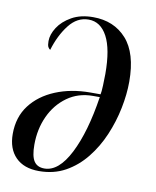

<svg xmlns="http://www.w3.org/2000/svg" viewBox="-68 -600 537 663"><g transform="rotate(10 200.0 -268.0)"><path d="M206 -546Q279 -546 323 -497Q367 -448 367 -348Q367 -304 357 -254.5Q347 -205 327 -158Q307 -111 276.5 -73Q246 -35 205.5 -12.5Q165 10 113 10Q60 10 31 -19.5Q2 -49 2 -101Q2 -160 33.5 -201.5Q65 -243 119.5 -265.5Q174 -288 241 -288H277Q279 -296 280 -319.5Q281 -343 281 -360Q281 -447 257.5 -491Q234 -535 192 -535Q152 -535 123.5 -498.5Q95 -462 79 -409Q75 -411 71.5 -417Q68 -423 68 -438Q68 -461 84 -486Q100 -511 131 -528.5Q162 -546 206 -546ZM252 -278Q201 -278 162.5 -250.5Q124 -223 103 -177.5Q82 -132 82 -77Q82 -37 93.5 -19.5Q105 -2 130 -2Q180 -2 218.5 -77.5Q257 -153 276 -278Z"/></g></svg>

Font: Noto Serif Display ExtraCondensed
Style: Italic
Weight: 400
Width: 2
Italic angle: -12°
Designer: Monotype Design Team
Foundry: Monotype Imaging Inc.
Version: Version 2.009